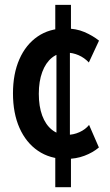

<svg xmlns="http://www.w3.org/2000/svg" viewBox="-20 -658 460 802"><path d="M255.9 5.9Q188.5 5.9 138.7 -28.1Q88.9 -62 61.5 -123.5Q34.2 -185.1 34.2 -268.1Q34.2 -349.6 61 -410.6Q87.9 -471.7 137 -505.4Q186 -539.1 252.4 -539.1Q297.9 -539.1 332.5 -524.2Q367.2 -509.3 393.6 -488.3L351.1 -397Q332.5 -417 308.1 -427.5Q283.7 -438 258.8 -438Q223.1 -438 197 -417Q170.9 -396 156.5 -357.2Q142.1 -318.4 142.1 -266.1Q142.1 -213.9 156.2 -175.5Q170.4 -137.2 196.8 -116Q223.1 -94.7 259.8 -94.7Q287.1 -94.7 312 -106Q336.9 -117.2 352.1 -136.2L393.1 -42Q367.7 -20.5 332.5 -7.3Q297.4 5.9 255.9 5.9ZM210.9 124V-17.1L215.8 -69.3V-453.6L210.9 -498.5V-637.7H276.4V-498L272 -453.6V-69.3L276.4 -16.1V124Z"/></svg>

Font: Reddit Sans Condensed SemiBold
Style: Regular
Weight: 600
Designer: Stephen Hutchings
Foundry: Reddit
Version: Version 1.014